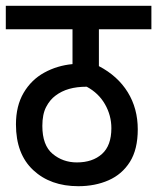

<svg xmlns="http://www.w3.org/2000/svg" viewBox="-20 -642 542 662"><path d="M502 -541H321V-414Q386 -380 420.5 -324Q455 -268 455 -196Q455 -127 428 -84Q401 -41 354.5 -20.5Q308 0 250 0Q154 0 94.5 -55.5Q35 -111 35 -213Q35 -277 61.5 -322Q88 -367 132.5 -391.5Q177 -416 230 -421V-541H0V-622H502ZM245 -82Q299 -82 331.5 -111Q364 -140 364 -200Q364 -244 342 -282.5Q320 -321 279 -343Q245 -343 218.5 -335.5Q192 -328 171 -312Q152 -298 139 -273Q126 -248 126 -208Q126 -141 161.5 -111.5Q197 -82 245 -82Z"/></svg>

Font: Noto Sans Condensed Medium
Style: Italic
Weight: 500
Width: 3
Italic angle: -12°
Designer: Monotype Design Team
Foundry: Monotype Imaging Inc.
Version: Version 2.013; ttfautohint (v1.8.4.7-5d5b)